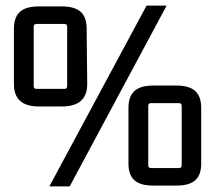

<svg xmlns="http://www.w3.org/2000/svg" viewBox="-20 -662 773 689"><path d="M506 -642H578L230 7H157ZM30 -360V-559Q30 -600 51.5 -619.5Q73 -639 119 -639H202Q248 -639 269.5 -619.5Q291 -600 291 -559L293 -360Q293 -280 202 -280H119Q30 -280 30 -360ZM211 -576H111Q101 -576 101 -567V-353Q101 -343 111 -343H211Q221 -343 221 -353V-567Q221 -576 211 -576ZM441 -75V-275Q441 -316 462.5 -335.5Q484 -355 530 -355H613Q659 -355 680.5 -335.5Q702 -316 702 -275V-75Q702 -34 680.5 -15Q659 4 613 4H530Q484 4 462.5 -15Q441 -34 441 -75ZM622 -292H522Q512 -292 512 -282V-68Q512 -59 522 -59H622Q632 -59 632 -68V-282Q632 -292 622 -292Z"/></svg>

Font: Gemunu Libre Medium
Style: Regular
Weight: 500
Designer: Puspanada Ekanayake, Sola Matas, Pathum Egodawatta, Kosala Senevirathne
Foundry: mooniak
Version: Version 1.100